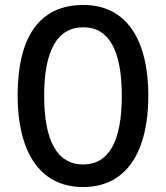

<svg xmlns="http://www.w3.org/2000/svg" viewBox="-20 -744 669 774"><path d="M578 -358C578 -573 497 -724 316 -724C139 -724 51 -595 51 -359C51 -146 131 10 315 10C497 10 578 -143 578 -358ZM158 -358C158 -537 209 -634 316 -634C420 -634 471 -539 471 -358C471 -176 420 -81 315 -81C210 -81 158 -178 158 -358Z"/></svg>

Font: Noto Sans Lao Looped Condensed Medium
Style: Regular
Weight: 500
Width: 3
Designer: Mark Frömberg, Ben Mitchell
Foundry: The Fontpad Ltd
Version: Version 1.002